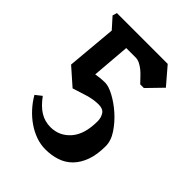

<svg xmlns="http://www.w3.org/2000/svg" viewBox="-183 -735 815 815"><g transform="rotate(45 224.5 -327.0)"><path d="M171 -562 157 -390Q169 -392 182.5 -393.5Q196 -395 212 -395Q233 -395 265.5 -377.5Q298 -360 328.5 -333Q359 -306 381.5 -272.5Q404 -239 404 -206Q404 -155 391 -119Q378 -83 355 -59.5Q332 -36 300.5 -25.5Q269 -15 232 -15Q203 -15 175 -25Q147 -35 121.5 -52.5Q96 -70 74 -94Q52 -118 36 -146L64 -168Q91 -131 119 -114Q147 -97 181 -97Q234 -97 269.5 -137.5Q305 -178 305 -256Q305 -278 294.5 -294Q284 -310 258 -310Q228 -310 196 -300.5Q164 -291 131 -280L55 -347L75 -571L32 -619L38 -639H343L409 -562L344 -495H322Q311 -506 300 -518Q289 -530 277.5 -539.5Q266 -549 253 -555.5Q240 -562 227 -562Z"/></g></svg>

Font: Jaini
Style: Regular
Weight: 400
Designer: Girish Dalvi, Maithili Shingre
Foundry: Ek Type
Version: Version 1.001;PS 1.000;hotconv 16.6.51;makeotf.lib2.5.65220